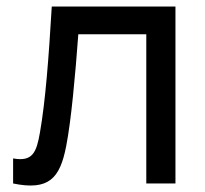

<svg xmlns="http://www.w3.org/2000/svg" viewBox="-20 -560 626 586"><path d="M20 -76.5V0C129 22.5 163 -15.5 182 -114C197 -189.5 210 -332 219 -455.5H426.5V0H515.5V-540H138C128.5 -379.5 118.5 -250.5 102 -156C91.5 -95.5 80 -65.5 20 -76.5Z"/></svg>

Font: Eudonet Medium
Style: Regular
Weight: 500
Designer: Mikhail Sharanda
Foundry: Mikhail Sharanda
Version: Version 4.503;Glyphs 3.1.2 (3151)